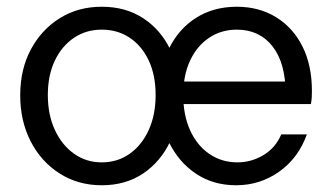

<svg xmlns="http://www.w3.org/2000/svg" viewBox="-20 -540 986 570"><path d="M282 10Q212 10 157 -25Q102 -60 71 -120.5Q40 -181 40 -257Q40 -334 71.5 -393Q103 -452 157.5 -486Q212 -520 282 -520Q353 -520 405 -486Q457 -452 485.5 -393Q514 -334 514 -257Q514 -181 485.5 -120.5Q457 -60 405 -25Q353 10 282 10ZM282 -58Q329 -58 365 -83.5Q401 -109 421.5 -154Q442 -199 442 -258Q442 -317 421.5 -360.5Q401 -404 365 -428Q329 -452 282 -452Q236 -452 200 -428Q164 -404 143 -360.5Q122 -317 122 -258Q122 -199 143 -154Q164 -109 200 -83.5Q236 -58 282 -58ZM681 10Q613 10 561.5 -24.5Q510 -59 481 -119Q452 -179 452 -257Q452 -335 481 -394.5Q510 -454 562 -487Q614 -520 683 -520Q749 -520 799.5 -489Q850 -458 878 -402Q906 -346 906 -270Q906 -260 905.5 -251Q905 -242 903 -231H502V-298H854L828 -261Q828 -353 789 -402.5Q750 -452 683 -452Q637 -452 601 -428Q565 -404 544.5 -360.5Q524 -317 524 -258Q524 -198 544.5 -153Q565 -108 601.5 -83Q638 -58 685 -58Q726 -58 762 -79.5Q798 -101 815 -141H891Q866 -71 809 -30.5Q752 10 681 10Z"/></svg>

Font: Instrument Sans
Style: Regular
Weight: 400
Designer: Rodrigo Fuenzalida
Foundry: fragTYPE
Version: Version 1.000;gftools[0.9.28]